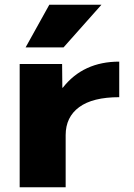

<svg xmlns="http://www.w3.org/2000/svg" viewBox="-20 -790 566 810"><path d="M248 -590H88L188 -770H408ZM483 -530V-380Q371 -380 314 -338Q257 -296 257 -220V0H63V-520H242L243 -420H245Q331 -530 483 -530Z"/></svg>

Font: M PLUS 1p Black
Style: Regular
Weight: 900
Version: Version 1.061